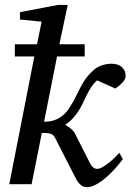

<svg xmlns="http://www.w3.org/2000/svg" viewBox="-20 -757 538 789"><path d="M121.1 -524.9H41V-575.2H132.3L150.9 -668L62 -676.8V-707L218.3 -736.8H258.3L224.1 -575.2H328.1V-524.9H214.4L161.1 -256.8Q185.5 -256.8 203.6 -263.2Q221.7 -269.5 236.1 -281Q250.5 -292.5 261.7 -308.8Q272.9 -325.2 284.2 -345.2Q293.5 -362.8 301.3 -379.4Q309.1 -396 317.9 -411.4Q326.7 -426.8 338.1 -441.4Q349.6 -456.1 366.2 -470.2Q381.8 -483.4 400.6 -489.3Q419.4 -495.1 438 -495.1Q465.3 -495.1 480.7 -481.2Q496.1 -467.3 496.1 -446.8Q496.1 -431.2 483.4 -417.7Q470.7 -404.3 454.1 -393.1L378.9 -426.8Q364.7 -414.1 354.7 -398.7Q344.7 -383.3 336.4 -366.5Q328.1 -349.6 320.1 -332.5Q312 -315.4 301.8 -299.8Q290 -281.7 276.1 -267.3Q262.2 -252.9 248 -244.1Q258.8 -238.8 270.5 -229Q282.2 -219.2 287.1 -210L350.1 -85.9Q354.5 -76.2 362.3 -69.6Q370.1 -63 378.9 -63Q388.7 -63 402.1 -70.8Q415.5 -78.6 428.7 -89.1Q441.9 -99.6 453.1 -110.8Q464.4 -122.1 470.2 -128.9L484.9 -103Q481 -98.1 472.7 -87.6Q464.4 -77.1 452.9 -64.2Q441.4 -51.3 427.2 -37.8Q413.1 -24.4 397.9 -13.2Q382.8 -2 367.2 5.1Q351.6 12.2 336.9 12.2Q321.3 12.2 309.8 1.2Q298.3 -9.8 291 -24.9L206.1 -190.9Q203.1 -196.8 199.2 -200.7Q195.3 -204.6 189.2 -206.8Q183.1 -209 174.1 -210Q165 -210.9 151.9 -210.9L109.9 0H18.1Z"/></svg>

Font: Charis SIL
Style: Italic
Weight: 400
Italic angle: -11°
Foundry: SIL International
Version: Version 4.112